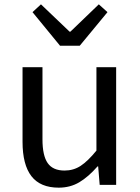

<svg xmlns="http://www.w3.org/2000/svg" viewBox="-20 -853 647 886"><path d="M84 -199V-543H176V-210Q176 -135 200 -100.5Q224 -66 278 -66Q319 -66 352 -87.5Q385 -109 425 -158V-543H516V0H440L433 -85H430Q388 -37 346 -12Q304 13 251 13Q166 13 125 -40Q84 -93 84 -199ZM130 -797 169 -833 301 -707H305L436 -833L476 -797L348 -642H257Z"/></svg>

Font: Merged Yaku Han JP
Style: Regular
Weight: 400
Designer: Ryoko NISHIZUKA 西塚涼子 (kana, bopomofo & ideographs); Paul D. Hunt (Latin, Greek & Cyrillic); Sandoll Communications 산돌커뮤니
Foundry: Adobe
Version: Version 2.004